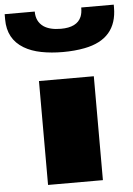

<svg xmlns="http://www.w3.org/2000/svg" viewBox="-115 -873 636 916"><g transform="rotate(-5 203.0 -415.0)"><path d="M77.6 -497.6H340.3V0H77.6ZM308.1 -634.8Q260.3 -625.5 204.3 -625.5Q148.4 -625.5 100.8 -634.8Q53.2 -644 18.1 -665Q-57.6 -710.4 -57.6 -804.2V-829.6H86.4Q86.4 -781.2 121.6 -756.8Q151.4 -736.8 204.1 -736.8Q281.2 -736.8 301.8 -785.6Q309.1 -803.2 309.1 -829.6H464.8V-816.4Q464.8 -665 308.1 -634.8Z"/></g></svg>

Font: Plaster
Style: Regular
Weight: 400
Designer: Eben Sorkin
Foundry: Eben Sorkin
Version: Version 1.007